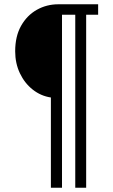

<svg xmlns="http://www.w3.org/2000/svg" viewBox="-20 -706 528 898"><path d="M218 172V-250Q171 -257 133 -287Q95 -317 73 -363.5Q51 -410 51 -466Q51 -536 78.5 -585Q106 -634 152 -660Q198 -686 253 -686H439V-637H383V172H332V-637H270V172Z"/></svg>

Font: Archivo SemiCondensed ExtraLight
Style: Regular
Weight: 250
Width: 4
Designer: Hector Gatti
Foundry: Omnibus-Type
Version: Version 2.001